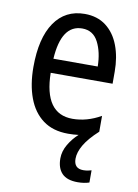

<svg xmlns="http://www.w3.org/2000/svg" viewBox="-86 -603 635 883"><g transform="rotate(10 231.0 -162.0)"><path d="M311 117Q311 163 355 163Q367 163 376.5 161Q386 159 393 157V214Q381 218 367.5 220Q354 222 339 222Q289 222 265.5 197.5Q242 173 242 128Q242 94 261 62Q280 30 306 7Q283 10 257 10Q186 10 139.5 -24.5Q93 -59 70 -121Q47 -183 47 -265Q47 -400 97 -473Q147 -546 238 -546Q297 -546 337.5 -515Q378 -484 398.5 -430Q419 -376 419 -308V-252H130Q133 -61 265 -61Q332 -61 397 -98V-24Q352 17 331.5 52Q311 87 311 117ZM238 -478Q141 -478 131 -318H338Q337 -385 313 -431.5Q289 -478 238 -478Z"/></g></svg>

Font: Noto Sans Devanagari Condensed
Style: Regular
Weight: 400
Width: 3
Designer: Jelle Bosma - Monotype Design Team
Foundry: Monotype Imaging Inc.
Version: Version 2.004; ttfautohint (v1.8.4.7-5d5b)